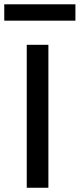

<svg xmlns="http://www.w3.org/2000/svg" viewBox="-45 -885 375 905"><path d="M81.1 0H183.1V-673.8H81.1ZM310.5 -787.6V-864.7H-24.9V-787.6Z"/></svg>

Font: FAU Chimera Medium
Style: Regular
Weight: 500
Version: Version 1.002;hotconv 1.0.117;makeotfexe 2.5.65602